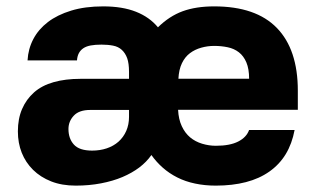

<svg xmlns="http://www.w3.org/2000/svg" viewBox="-20 -563 975 596"><path d="M215.3 13.2Q256.8 13.2 293.6 6.1Q330.4 -0.9 360.2 -13.5Q390 -26.2 412.5 -43.2Q435 -60.3 450 -81.8Q465.3 -60.1 485.3 -42.5Q505.3 -24.8 530.3 -12.2Q555.3 0.5 585.6 6.8Q615.8 13.2 650 13.2Q701.5 13.2 743.2 2.4Q784.8 -8.3 816.3 -30.5Q847.7 -52.7 867.1 -84.8Q886.5 -117 894.5 -159.5H753.2Q745.2 -136.8 719.5 -123.7Q693.8 -110.5 650.2 -110.5Q628.7 -110.5 607.4 -116.9Q586.2 -123.3 570.2 -136.6Q554.2 -150 544.3 -171.3Q534.3 -192.5 532.8 -222.2H904.5V-281.6Q904.5 -409.3 839.5 -476.2Q774.5 -543.2 645 -543.2Q588.3 -543.2 547 -528.1Q505.7 -513 470.3 -478.2Q444.3 -509.8 402.2 -526.5Q360 -543.2 300.3 -543.2Q243.8 -543.2 200.8 -530Q157.8 -516.8 128.7 -494.5Q99.5 -472.2 83.5 -441.8Q67.5 -411.5 65.5 -375.5H219Q219.8 -388.1 224.6 -397.5Q229.5 -407 238.5 -413.1Q247.6 -419.3 261.6 -421.9Q275.7 -424.5 295 -424.5Q315.2 -424.5 331.2 -421.3Q347.2 -418.2 358.1 -408.2Q369 -398.2 374.8 -382.3Q380.5 -366.4 380.5 -339.5V-318.3H229.5Q183 -318.3 146.5 -308Q110 -297.7 85.7 -276.2Q61.5 -254.7 48.5 -224.5Q35.5 -194.4 35.5 -155.2Q35.5 -119 47.5 -88.8Q59.5 -58.7 82.6 -35.8Q105.7 -13 138.9 0.1Q172.1 13.2 215.3 13.2ZM266 -95.5Q226.3 -95.5 209.4 -114.2Q192.5 -132.8 192.5 -162.5Q192.5 -186.2 209 -203.9Q225.5 -221.7 260 -221.7H380.5V-200.2Q380.5 -176.3 371.9 -156.6Q363.2 -136.9 347.8 -123.2Q332.3 -109.5 311.3 -102.5Q290.3 -95.5 266 -95.5ZM645 -420.5Q666.9 -420.5 686.8 -416.3Q706.7 -412.2 721.5 -400.7Q736.3 -389.3 744.8 -369.2Q753.3 -349.2 753.3 -318.5H533.8Q535.3 -347.2 544.8 -366.9Q554.3 -386.5 569.7 -398Q585 -409.5 604.8 -415Q624.5 -420.5 645 -420.5Z"/></svg>

Font: Golos Text VF
Style: Regular
Weight: 400
Designer: A.Korolkova, Vitaly Kuzmin
Foundry: ParaType Ltd
Version: Version 2.005